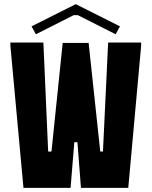

<svg xmlns="http://www.w3.org/2000/svg" viewBox="-20 -905 730 925"><path d="M93 0 30 -685V-700H189L212 -175H228L282 -698H407L463 -175H476L501 -700H660V-685L598 0H370L353 -220H338L320 0ZM153 -740 132 -778 345 -885 558 -778 537 -740 355 -832H335Z"/></svg>

Font: Vina Sans
Style: Regular
Weight: 400
Designer: Andree Nguyen
Foundry: Nguyen Type Foundry
Version: Version 1.002; ttfautohint (v1.8.4.7-5d5b);gftools[0.9.28]